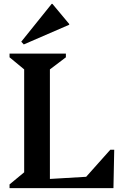

<svg xmlns="http://www.w3.org/2000/svg" viewBox="-20 -965 646 985"><path d="M29 0V-19L104 -81V-609L29 -671V-690H318V-671L236 -609V-47L422 -58L546 -197H566L562 0ZM102 -737 89 -751 245 -945H249L335 -842V-838Z"/></svg>

Font: Platypi Medium
Style: Regular
Weight: 500
Designer: David Sargent
Foundry: Bolt Cutter Type
Version: Version 1.200; ttfautohint (v1.8.4.7-5d5b)